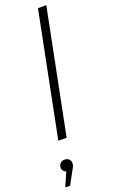

<svg xmlns="http://www.w3.org/2000/svg" viewBox="-189 -782 640 1083"><g transform="rotate(-20 130.5 -240.5)"><path d="M53 0 201 -742H251L103 0ZM0 261 36 178Q29 176 23 170Q13 161 13 148Q13 133 23 122.5Q33 112 49 112Q66 112 75.5 121.5Q85 131 85 144Q85 154 82 162.5Q79 171 71 183L29 261Z"/></g></svg>

Font: Montserrat Thin Light
Style: Italic
Weight: 300
Italic angle: -11.3°
Version: Version 9.000